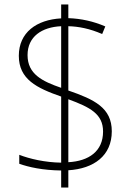

<svg xmlns="http://www.w3.org/2000/svg" viewBox="-20 -779 610 857"><path d="M253 -18V58H285V-19C399 -26 479 -84 479 -193C479 -298 401 -335 285 -375V-662C330 -661 382 -651 436 -627L450 -661C397 -684 342 -696 285 -698V-759H253V-697C143 -691 64 -634 64 -530C64 -425 144 -386 253 -348V-53C181 -54 112 -70 66 -88V-48C108 -33 171 -19 253 -18ZM253 -662V-387C169 -416 103 -448 103 -533C103 -616 167 -658 253 -662ZM285 -55V-336C383 -300 440 -270 440 -192C440 -104 377 -60 285 -55Z"/></svg>

Font: Noto Sans Lao ExtraLight
Style: Regular
Weight: 200
Designer: Monotype Design Team
Foundry: Monotype Imaging Inc.
Version: Version 2.003